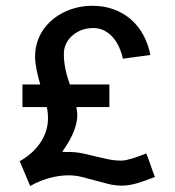

<svg xmlns="http://www.w3.org/2000/svg" viewBox="-20 -627 596 654"><path d="M507.7 -24.2Q499.5 -44.8 493 -64.5Q486.4 -84.2 478.2 -104.5Q467.7 -100.3 455.9 -95.8Q444.1 -91.4 432.7 -87.8Q421.3 -84.3 411 -82.1Q400.7 -79.9 393.1 -79.9Q371.5 -79.9 350.1 -84.2Q328.8 -88.5 307.5 -93.8Q286.1 -99 264.4 -103.9Q242.6 -108.7 219.5 -109.3Q218.8 -109.3 216.1 -109.2Q213.4 -109.2 209.8 -109.2Q206.2 -109.2 201.4 -109.4Q196.7 -109.7 191.9 -110Q202 -124 211.3 -139.4Q220.6 -154.8 227.8 -170.8Q235 -186.8 239.1 -203.2Q243.3 -219.5 243.3 -235.1Q243.3 -237.5 243.1 -240Q243 -242.6 242.5 -245.8Q242.1 -249 241.6 -253Q241.1 -257 240.1 -262.4H352.6V-339.3H217.8Q213.5 -351.8 209.7 -364.3Q205.9 -376.9 203.2 -389.8Q200.6 -402.7 199 -415.8Q197.5 -428.8 197.5 -442.6Q197.5 -456.4 201.3 -468.4Q205.2 -480.3 212.1 -490Q219 -499.8 228.4 -507.6Q237.8 -515.4 248.8 -520.8Q259.9 -526.2 272.3 -528.9Q284.7 -531.5 297.2 -531.5Q319 -531.5 336.1 -522.4Q353.2 -513.2 365.8 -498.2Q378.4 -483.3 386.5 -464.6Q394.6 -446 398.7 -427.1Q422.2 -430.4 445.3 -433.4Q468.4 -436.4 492.2 -439.7Q484.9 -477.5 467.8 -508.5Q450.8 -539.5 425.3 -561.4Q399.9 -583.4 366.9 -595.4Q334 -607.3 294.5 -607.3Q269.1 -607.3 245 -601.9Q220.8 -596.4 199.1 -586Q177.4 -575.6 159.2 -560.4Q140.9 -545.3 127.5 -526Q114.2 -506.6 106.8 -483.3Q99.5 -460.1 99.5 -433.6Q99.5 -422.7 101 -411.1Q102.5 -399.6 104.9 -387.7Q107.2 -375.9 110.4 -363.7Q113.6 -351.5 117.1 -339.3H56.5V-262.4H139.3Q140.4 -257 141.4 -252.1Q142.3 -247.3 142.6 -242.4Q143 -237.5 143.2 -232.9Q143.5 -228.3 143.5 -224.1Q143.5 -199.4 135.8 -177.7Q128.2 -156.1 115.2 -137.6Q102.1 -119.1 84.7 -104.2Q67.2 -89.2 47.2 -77.9L82.8 6.7Q97.4 -1.9 113.5 -8.6Q129.7 -15.3 146.4 -20.1Q163.2 -24.9 180.2 -27.3Q197.2 -29.8 213.4 -29.8Q236.5 -29.8 259 -24.2Q281.4 -18.7 303.9 -12.3Q326.3 -5.9 349.1 -0.3Q371.9 5.3 395.8 5.3Q408.8 5.3 421.7 3Q434.6 0.8 448.2 -3.2Q461.8 -7.2 476.6 -12.6Q491.4 -18 507.7 -24.2Z"/></svg>

Font: Saysettha
Style: Regular
Weight: 400
Designer: John M. Durdin
Foundry: Lao Script for Windows
Version: Version 2.201